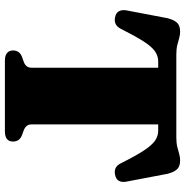

<svg xmlns="http://www.w3.org/2000/svg" viewBox="-6 -750 756 784"><g transform="rotate(90 372.0 -358.0)"><path d="M202.5 -700H541.5Q564 -700 580.2 -704Q596.5 -708 609.2 -711.8Q622 -715.5 635 -715.5Q658.5 -715.5 670.2 -704Q682 -692.5 689.5 -665L721.5 -497Q725.5 -477.5 718.2 -465.2Q711 -453 694 -450Q678.5 -446.5 666.5 -452Q654.5 -457.5 646.5 -474Q616.5 -534 595 -566.8Q573.5 -599.5 554.8 -612.8Q536 -626 513 -626H488V-109Q488 -96.5 494.5 -88.8Q501 -81 513.5 -76.5L532.5 -69.5Q558 -59.5 558 -33Q558 0 516 0H228Q206.5 0 196.2 -9Q186 -18 186 -33Q186 -59.5 211.5 -69.5L231 -76.5Q244 -81 250.2 -88.8Q256.5 -96.5 256.5 -109V-626H231Q208.5 -626 189.5 -612.8Q170.5 -599.5 149.2 -566.5Q128 -533.5 98 -474Q89.5 -457.5 77.5 -452Q65.5 -446.5 50 -450Q33.5 -453 26.2 -465.2Q19 -477.5 22.5 -497L54.5 -665Q62 -692.5 73.8 -704Q85.5 -715.5 109.5 -715.5Q122 -715.5 134.8 -711.8Q147.5 -708 163.8 -704Q180 -700 202.5 -700Z"/></g></svg>

Font: Fraunces Black
Style: Regular
Weight: 900
Version: Version 1.000;[b76b70a41]